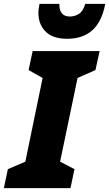

<svg xmlns="http://www.w3.org/2000/svg" viewBox="-57 -980 568 1000"><path d="M491 -960H387Q376 -922 354.5 -908Q333 -894 307 -894Q251 -894 252 -960H149Q143 -934 143 -914Q143 -853 180.5 -815.5Q218 -778 293 -778Q458 -778 491 -960ZM310 0 331 -99 256 -138 347 -574 440 -615 462 -714H113L92 -615L165 -574L75 -138L-16 -99L-37 0Z"/></svg>

Font: Noto Sans Display SemiCondensed Black
Style: Italic
Weight: 900
Width: 4
Designer: Monotype Design team
Foundry: Monotype Imaging Inc.
Version: 1.000